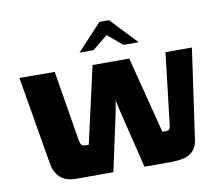

<svg xmlns="http://www.w3.org/2000/svg" viewBox="-72 -722 941 809"><g transform="rotate(-10 398.5 -317.0)"><path d="M191 0Q161 0 141 -10Q121 -20 109 -38.5Q97 -57 93 -82L29 -460L180 -459L229 -161Q232 -145 236.5 -138.5Q241 -132 253 -132H268L342 -460H499L583 -132H600Q609 -132 613 -137.5Q617 -143 618 -153L654 -460H767L713 -80Q710 -51 696 -33Q682 -15 657.5 -7.5Q633 0 595 0H483L423 -246L412 -296L403 -246L350 0ZM297 -521 402 -634H443L550 -521H485L422 -574L357 -521Z"/></g></svg>

Font: Genos
Style: Bold
Weight: 700
Designer: Robert E. Leuschke
Foundry: Robert E. Leuschke
Version: Version 1.010